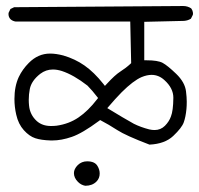

<svg xmlns="http://www.w3.org/2000/svg" viewBox="-20 -571 652 629"><path d="M306.6 -2.4Q306.6 -15.6 299.3 -27.3Q290.5 -42.5 265.6 -42.5Q247.6 -42.5 234.9 -30.3Q222.2 -17.6 222.2 -3.9Q222.2 11.7 235.4 24.9Q245.6 35.2 259.3 37.6Q282.2 37.6 295.9 23.9Q306.6 13.2 306.6 -2.4ZM144 -395.5Q104.5 -395.5 74.2 -364.7Q53.7 -344.2 41.5 -318.8Q27.3 -288.1 27.3 -246.6Q27.3 -220.7 33.2 -195.3Q40 -164.6 58.1 -144.5Q76.2 -124.5 95.5 -118.2Q114.7 -111.8 146.5 -110.8Q148.9 -110.8 151.4 -110.8Q181.2 -110.8 215.3 -122.6Q249.5 -134.3 304.2 -174.8L308.1 -177.7Q336.9 -162.6 364.3 -144.8Q391.6 -127 469.7 -97.2Q520 -99.6 547.4 -125.5Q575.7 -152.3 582 -170.2Q588.4 -188 590.8 -213.9Q591.8 -224.1 591.8 -238Q591.8 -252 589.4 -271.5Q585.9 -301.3 557.4 -328.9Q528.8 -356.4 512.9 -365Q497.1 -373.5 460 -373.5H452.6V-499.5L575.2 -502.4H575.7Q577.1 -502.4 578.6 -502.4Q593.8 -502.4 605.5 -509.8L611.8 -522.5Q612.3 -524.4 612.3 -526.4Q612.3 -528.3 611.8 -531.2Q610.8 -537.6 606.4 -543.5Q594.7 -551.3 580.1 -551.3L26.4 -547.4L14.2 -541.5L8.3 -529.3Q7.8 -527.3 7.8 -525.4Q7.8 -515.1 14.2 -508.3Q21 -502 30.8 -500.5H406.7L409.7 -364.3L407.2 -361.8Q393.1 -348.6 374 -336.4Q356.4 -325.2 329.6 -295.9L323.7 -289.6L318.4 -296.4Q288.1 -334.5 256.8 -356.4Q226.1 -377.9 187.5 -389.2Q163.6 -395.5 144 -395.5ZM476.6 -325.7Q500 -325.7 518.6 -308.6Q547.9 -282.2 547.9 -251Q547.9 -250.5 547.9 -250Q547.4 -208 540 -189.5Q534.2 -172.9 520.3 -158.9Q506.3 -145 486.3 -145Q478.5 -145 469.2 -147Q440.9 -154.3 418.5 -165.5Q418.5 -165.5 418.5 -165.5Q386.7 -183.1 331.5 -216.8Q359.4 -249.5 378.4 -268.6Q416.5 -306.6 443.8 -318.4Q461.4 -325.7 476.6 -325.7ZM165.5 -159.2Q156.7 -158.2 147 -158.2Q118.7 -158.2 100.6 -174.3Q78.1 -194.8 75.2 -225.1Q74.2 -234.4 74.2 -243.7Q74.2 -261.7 77.6 -279.3Q83 -306.6 111.8 -329.1Q130.4 -343.3 153.3 -343.3Q167 -343.3 182.6 -338.4Q221.2 -325.7 266.6 -290.5Q281.7 -275.4 301.3 -250L297.9 -245.6Q268.6 -207.5 237.3 -186.3Q206.1 -165 165.5 -159.2Z"/></svg>

Font: Bakudai
Style: ExtraLight
Weight: 200
Version: Version 1.48